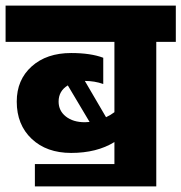

<svg xmlns="http://www.w3.org/2000/svg" viewBox="-30 -668 650 688"><path d="M600 -518H530V0H95V-80H380V-159Q317 -120 225 -120Q137 -120 83.5 -170.5Q30 -221 30 -304Q30 -382 83.5 -430Q137 -478 225 -478Q295 -478 340 -461V-367Q309 -378 274 -378L350 -248Q367 -256 380 -266V-518H-10V-648H600ZM274 -230 291 -231 213 -362Q180 -342 180 -304Q180 -271 206 -250.5Q232 -230 274 -230Z"/></svg>

Font: Madhuban Bold
Style: Regular
Weight: 700
Designer: jaikishan Patel
Foundry: MagicType
Version: Version 1.000